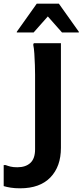

<svg xmlns="http://www.w3.org/2000/svg" viewBox="-105 -780 447 1040"><path d="M4 240Q-25 240 -47 236.5Q-69 233 -85 228V114H-75Q-62 119 -47.5 122.5Q-33 126 -11 126Q34 126 59.5 102.5Q85 79 85 29V-377Q85 -397 84 -428Q83 -459 81 -489.5Q79 -520 75 -538L78 -546H225V21Q225 122 168 181Q111 240 4 240ZM-14 -604V-608L94 -760H214L322 -608V-604H231L154 -691L77 -604Z"/></svg>

Font: Kufam SemiBold
Style: Regular
Weight: 600
Designer: Wael Morcos, Artur Schmal
Foundry: Original Type
Version: Version 1.300; ttfautohint (v1.8.3)